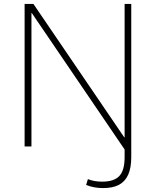

<svg xmlns="http://www.w3.org/2000/svg" viewBox="-20 -750 798 983"><path d="M507 213Q485 213 463 209Q441 205 421 197L430 167Q447 174 465.5 177Q484 180 503 180Q564 180 591 151Q618 122 618 55V-1L630 33L143 -683H141V0H106V-730H151L616 -47H618V-730H652V55Q652 109 636.5 144Q621 179 589.5 196Q558 213 507 213Z"/></svg>

Font: M PLUS 2 ExtraLight
Style: Regular
Weight: 250
Designer: Coji Morishita
Foundry: UNDERFOREST DESIGN
Version: Version 1.001